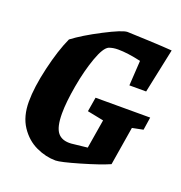

<svg xmlns="http://www.w3.org/2000/svg" viewBox="-117 -719 781 829"><g transform="rotate(20 274.0 -305.0)"><path d="M539 -246 489 -236 460 -59Q417 -40 333 -15.5Q249 9 227 9Q182 9 137 -12Q92 -33 62 -78Q32 -123 32 -191Q32 -257 53.5 -349Q75 -441 103 -502Q149 -537 228 -578Q307 -619 330 -619Q362 -618 430 -615Q498 -612 536 -609L493 -405H416L423 -520Q361 -534 318 -534Q294 -534 276 -527Q254 -517 232.5 -457Q211 -397 197.5 -320.5Q184 -244 184 -192Q184 -129 204 -104.5Q224 -80 266 -83L339 -91L361 -224L286 -239L297 -305H548Z"/></g></svg>

Font: Grenze
Style: Bold Italic
Weight: 700
Italic angle: -10°
Designer: Renata Polastri
Foundry: Omnibus-Type
Version: Version 1.002; ttfautohint (v1.8)